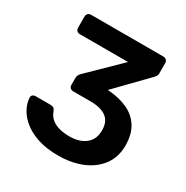

<svg xmlns="http://www.w3.org/2000/svg" viewBox="-163 -837 955 985"><g transform="rotate(30 315.0 -345.0)"><path d="M311 10Q241 10 190 -7Q139 -24 105.5 -51.5Q72 -79 55 -111.5Q38 -144 37 -176Q37 -185 43.5 -190.5Q50 -196 59 -196H149Q159 -196 166 -192Q173 -188 178 -176Q187 -149 207.5 -133Q228 -117 255 -110.5Q282 -104 312 -104Q372 -104 407.5 -132.5Q443 -161 443 -214Q443 -267 410 -290.5Q377 -314 318 -314H215Q204 -314 197 -320.5Q190 -327 190 -338V-380Q190 -390 194.5 -397.5Q199 -405 204 -410L383 -585H97Q86 -585 79.5 -592Q73 -599 73 -609V-675Q73 -686 79.5 -693Q86 -700 97 -700H526Q537 -700 544 -693Q551 -686 551 -675V-615Q551 -606 547 -599Q543 -592 538 -587L365 -409L377 -408Q438 -403 485.5 -380.5Q533 -358 559.5 -315Q586 -272 586 -207Q586 -139 550.5 -90.5Q515 -42 453 -16Q391 10 311 10Z"/></g></svg>

Font: Rubik Light Medium
Style: Regular
Weight: 500
Version: Version 2.104